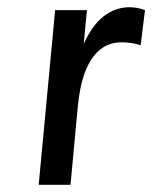

<svg xmlns="http://www.w3.org/2000/svg" viewBox="-20 -511 421 531"><path d="M87 0 132.5 -483H220.5L211.5 -389.5Q235 -441.5 267 -466.2Q299 -491 338.5 -491Q348.5 -491 359.5 -489Q370.5 -487 381 -483L369 -386Q356.5 -390 343 -392Q329.5 -394 317 -394Q280.5 -394 255.2 -372.5Q230 -351 215 -311Q200 -271 195 -214.5L175 0Z"/></svg>

Font: Karla Medium
Style: Italic
Weight: 500
Italic angle: -8°
Designer: Jonathan Pinhorn
Version: Version 2.001